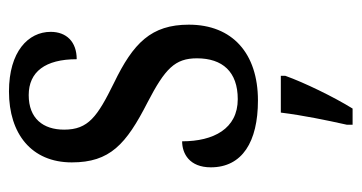

<svg xmlns="http://www.w3.org/2000/svg" viewBox="-209 -376 806 428"><g transform="rotate(-90 194.0 -162.0)"><path d="M184 10C289 10 353 -47 353 -144C353 -228 312 -268 223 -311C148 -348 119 -368 119 -422C119 -469 144 -501 196 -501C248 -501 276 -464 276 -394C315 -394 337 -417 337 -452C337 -502 293 -545 204 -545C110 -545 46 -495 46 -405C46 -320 86 -284 180 -236C255 -197 278 -175 278 -126C278 -69 248 -35 187 -35C121 -35 93 -89 93 -159C66 -159 35 -143 35 -95C35 -25 92 10 184 10ZM130 208V221H166C192 179 224 113 239 71V61H157C151 110 140 163 130 208Z"/></g></svg>

Font: Noto Serif Ethiopic Cn
Style: Regular
Weight: 400
Width: 3
Designer: Monotype Design Team
Foundry: Monotype Imaging Inc.
Version: Version 2.102